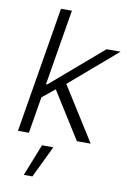

<svg xmlns="http://www.w3.org/2000/svg" viewBox="-103 -789 742 1094"><g transform="rotate(10 268.0 -242.5)"><path d="M38 0 158.7 -727.3H221.9L149.1 -289.4H156.6L454.5 -545.5H535.5L262.8 -311.1L458.8 0H378.9L209.2 -270.2L136.4 -211.3L101.2 0ZM114.3 241.5 187.1 57.5H252.8L164.1 241.5Z"/></g></svg>

Font: Karasuma Gothic
Style: Light Italic
Weight: 300
Italic angle: 9.39998°
Designer: Rasmus Andersson / Ryoko Nishizuka
Foundry: rsms
Version: Version 1.00